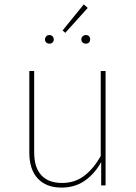

<svg xmlns="http://www.w3.org/2000/svg" viewBox="-20 -841 616 871"><path d="M459 0H439V-106Q410 -53 365 -21.5Q320 10 259 10Q190 10 151.5 -31Q113 -72 113 -149V-519H135V-151Q135 -81 167.5 -46Q200 -11 262 -11Q319 -11 361.5 -43Q404 -75 437 -133V-519H459ZM378 -805 276 -692 264 -703 360 -821ZM224 -662Q224 -654 218.5 -648.5Q213 -643 204 -643Q195 -643 189.5 -648.5Q184 -654 184 -662Q184 -670 189.5 -676Q195 -682 204 -682Q213 -682 218.5 -676Q224 -670 224 -662ZM389 -662Q389 -654 384 -648.5Q379 -643 370 -643Q360 -643 354.5 -648.5Q349 -654 349 -662Q349 -671 355 -676.5Q361 -682 370 -682Q379 -682 384 -676.5Q389 -671 389 -662Z"/></svg>

Font: Fira Sans Thin
Style: Regular
Weight: 100
Designer: bBox Type GmbH & Carrois Corporate GbR & Edenspiekermann AG
Foundry: bBox Type GmbH & Carrois Corporate GbR & Edenspiekermann AG
Version: Version 4.301